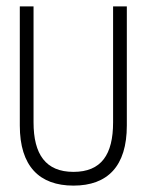

<svg xmlns="http://www.w3.org/2000/svg" viewBox="-20 -585 470 601"><path d="M42 -192C42 -65 103 -4 210 -4C317 -4 377 -65 377 -192V-565H334V-202C334 -101 297 -47 210 -47C123 -47 85 -102 85 -202V-565H42Z"/></svg>

Font: Charger Sport
Style: HLNrw
Weight: 100
Designer: Jasper
Foundry: Cannot Into Space Fonts
Version: Version 1.1